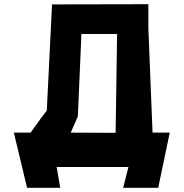

<svg xmlns="http://www.w3.org/2000/svg" viewBox="-20 -773 876 915"><path d="M687 -639 707 -141H789L734 122H567L592 23H250L267 122H109L46 -141H126L174 -208L203 -246L228 -752L687 -753ZM317 -141 531 -140 538 -611H368L351 -218Z"/></svg>

Font: OpenDyslexic
Style: Bold
Weight: 800
Designer: Abbie Gonzalez
Version: Version 0.920;hotconv 1.0.109;makeotfexe 2.5.65596